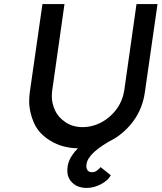

<svg xmlns="http://www.w3.org/2000/svg" viewBox="-20 -721 792 941"><path d="M405 200Q362 200 336 176Q310 152 310 116Q310 107 311 97Q315 67 333 41Q345 22 362 6Q285 4 229 -30Q170 -65 146.5 -118.5Q123 -172 123 -225Q123 -246 126 -269L188 -701H296L236 -278Q234 -263 234 -248Q234 -215 249.5 -180.5Q265 -146 301 -122Q337 -98 384 -98Q434 -98 478 -122Q522 -146 551.5 -186.5Q581 -227 589 -278L649 -701H752L690 -269Q679 -190 634 -128Q594 -74 538 -40Q538 -40 537 -40Q528 -34 519 -30Q514 -27 510 -25Q495 -16 483 -8Q459 8 442 23.5Q425 39 415.5 54Q406 69 404 84Q403 89 403 94Q403 105 409.5 114Q416 123 432 123Q443 123 453 116.5Q463 110 473 98L523 138Q510 163 475.5 181.5Q441 200 405 200Z"/></svg>

Font: Lexend
Style: Italic
Weight: 400
Italic angle: -8.13011°
Designer: Bonnie Shaver-Troup, Thomas Jockin
Foundry: Lexend
Version: Version 1.007